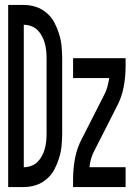

<svg xmlns="http://www.w3.org/2000/svg" viewBox="-20 -755 540 775"><path d="M13 0V-735H76Q101 -735 124.5 -727.5Q148 -720 168 -703Q188 -686 199.5 -664Q211 -642 218.5 -618Q226 -594 228.5 -569Q231 -544 231 -519V-216Q231 -191 228.5 -166Q226 -141 218.5 -117Q211 -93 199.5 -71Q188 -49 168 -32Q148 -15 124.5 -7.5Q101 0 76 0ZM76 -80Q91 -80 106 -85.5Q121 -91 131.5 -101.5Q142 -112 149.5 -126Q157 -140 161 -155Q165 -170 166.5 -185.5Q168 -201 168 -216V-519Q168 -534 166.5 -549.5Q165 -565 161 -580Q157 -595 149.5 -609Q142 -623 131.5 -633.5Q121 -644 106 -649.5Q91 -655 76 -655ZM275 0V-33Q275 -75 283 -117Q291 -159 311 -196L400 -371Q409 -387 413.5 -404.5Q418 -422 421 -440H275V-520H487V-488Q487 -445 479 -403Q471 -361 451 -324L362 -149Q353 -133 348 -115.5Q343 -98 341 -80H487V0Z"/></svg>

Font: Iosevka Term Curly Medium
Style: Regular
Weight: 500
Designer: Belleve Invis
Foundry: Belleve Invis
Version: Version 32.3.0